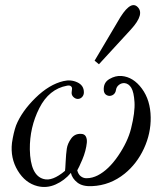

<svg xmlns="http://www.w3.org/2000/svg" viewBox="-20 -728 638 753"><path d="M571 -268Q572 -205 544.5 -145.5Q517 -86 469 -47Q412 -1 341 2Q304 4 283.5 -12Q263 -28 258 -50Q233 -20 198 -4.5Q163 11 127 2Q79 -10 49.5 -59Q20 -108 27 -168Q33 -208 43 -236Q65 -291 119 -344Q173 -397 229 -410Q258 -417 283.5 -405Q309 -393 309 -366Q309 -355 302 -347.5Q295 -340 285 -340Q276 -340 268 -347.5Q260 -355 261 -366Q262 -373 262.5 -379.5Q263 -386 258 -390Q253 -394 243 -392Q172 -379 134 -303.5Q96 -228 97 -142Q99 -40 151 -26Q185 -16 235 -58Q236 -63 237.5 -94Q239 -125 242 -145Q245 -165 259 -184.5Q273 -204 297 -203Q311 -203 316.5 -193Q322 -183 320.5 -168Q319 -153 314.5 -136Q310 -119 303 -102.5Q296 -86 291 -75.5Q286 -65 283 -60Q287 -44 297 -36.5Q307 -29 319 -29Q331 -29 342 -32Q353 -35 363 -40Q406 -62 443.5 -117Q481 -172 494 -224Q510 -288 507.5 -327.5Q505 -367 495 -383.5Q485 -400 469 -402Q457 -403 447 -395.5Q437 -388 435 -376Q433 -361 421.5 -355Q410 -349 399 -354.5Q388 -360 387 -374Q385 -404 409 -418Q433 -432 457 -430Q503 -426 536.5 -380.5Q570 -335 571 -268ZM517 -703Q551 -675 493 -612L368 -476L351 -490L441 -642Q488 -726 517 -703Z"/></svg>

Font: GFS BodoniClassic
Style: Regular
Weight: 400
Designer: George D. Matthiopoulos
Foundry: George D. Matthiopoulos
Version: Macromedia Fontographer 4.1.5 140901